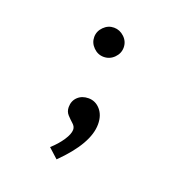

<svg xmlns="http://www.w3.org/2000/svg" viewBox="-112 -533 773 803"><g transform="rotate(20 275.0 -131.0)"><path d="M262 -301Q236 -301 216.5 -320.5Q197 -340 197 -366Q197 -392 216.5 -411.5Q236 -431 262 -431Q288 -431 308 -412Q328 -393 328 -366Q328 -340 308.5 -320.5Q289 -301 262 -301ZM224 169 181 130Q210 104 228.5 76Q247 48 247 29Q247 15 234.5 4Q222 -7 209.5 -20.5Q197 -34 197 -54Q197 -82 215.5 -99.5Q234 -117 263 -117Q294 -117 315.5 -92.5Q337 -68 337 -28Q337 58 224 169Z"/></g></svg>

Font: Inconsolata SemiExpanded Medium
Style: Regular
Weight: 500
Width: 6
Monospace: yes
Designer: Raph Levien, Cyreal, Brenton Simpson
Foundry: Raph Levien, Cyreal, Google
Version: Version 3.001; ttfautohint (v1.8.2.53-6de2)